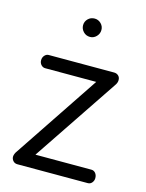

<svg xmlns="http://www.w3.org/2000/svg" viewBox="-104 -734 609 799"><g transform="rotate(15 200.5 -334.5)"><path d="M50 0Q38 0 31 -8Q24 -16 24 -26Q24 -32 27 -39Q30 -46 34 -51L278 -416H58Q48 -416 40.5 -424Q33 -432 33 -444Q33 -456 40.5 -464.5Q48 -473 58 -473H340Q351 -473 358.5 -466Q366 -459 366 -447Q366 -435 357 -423L112 -58H353Q364 -58 371 -49.5Q378 -41 378 -28Q378 -17 371 -8.5Q364 0 353 0ZM204 -590Q187 -590 175.5 -602Q164 -614 164 -630Q164 -646 175.5 -657.5Q187 -669 204 -669Q220 -669 231.5 -657.5Q243 -646 243 -630Q243 -614 231.5 -602Q220 -590 204 -590Z"/></g></svg>

Font: Dosis ExtraLight
Style: Regular
Weight: 400
Version: Version 3.001; ttfautohint (v1.8.2)